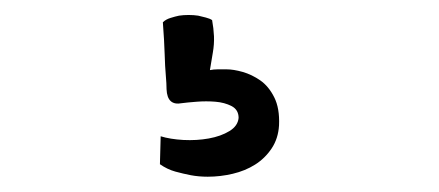

<svg xmlns="http://www.w3.org/2000/svg" viewBox="-20 -97 583 255"><path d="M281.2 -4.9Q290 -4.9 302.2 -1.5Q314.5 2 325.7 9.8Q336.9 17.6 344.2 32.2Q351.6 46.9 350.6 69.3Q349.6 86.9 340.8 100.1Q332 113.3 318.8 121.6Q305.7 129.9 289.1 133.8Q272.5 137.7 255.9 137.7Q244.1 137.7 233.4 135.7Q223.6 133.8 212.9 130.9Q202.1 127.9 192.4 121.1L193.4 84Q206.1 87.9 223.6 88.9Q241.2 89.8 257.3 86.9Q273.4 84 284.7 77.1Q295.9 70.3 296.9 59.6Q296.9 48.8 287.6 43.9Q278.3 39.1 266.1 38.1Q253.9 37.1 241.2 38.1Q228.5 39.1 221.7 40Q202.1 43.9 201.2 21.5Q201.2 14.6 200.2 2.9Q199.2 -7.8 198.7 -24.9Q198.2 -42 196.3 -67.4Q200.2 -71.3 206.5 -73.2Q212.9 -75.2 217.8 -76.2Q223.6 -77.1 230.5 -77.1Q237.3 -77.1 243.2 -76.2Q248 -75.2 253.4 -73.7Q258.8 -72.3 261.7 -70.3Q263.7 -59.6 264.2 -48.8Q264.6 -38.1 262.7 -27.3Q260.7 -15.6 258.8 -3.9Q263.7 -4.9 269 -4.9Q274.4 -4.9 281.2 -4.9Z"/></svg>

Font: Rancho
Style: Regular
Weight: 400
Designer: Font Diner, Inc
Foundry: Font Diner, Inc
Version: Version 1.000